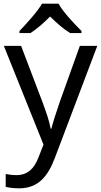

<svg xmlns="http://www.w3.org/2000/svg" viewBox="-20 -786 550 1046"><path d="M299 -766H209C183 -721 123 -656 86 -617V-606H146C181 -628 217 -660 253 -696C289 -660 327 -627 362 -606H424V-617C386 -655 323 -721 299 -766ZM1 -536 217 2 189 73C167 131 131 168 70 168C47 168 25 165 11 162V232C28 236 52 240 84 240C188 240 241 175 279 74L510 -536H415L306 -232C287 -177 268 -118 260 -85H256C248 -129 231 -177 211 -231L95 -536Z"/></svg>

Font: Noto Sans Psalter Pahlavi
Style: Regular
Weight: 400
Designer: Monotype Design Team
Foundry: Monotype Imaging Inc.
Version: Version 2.002